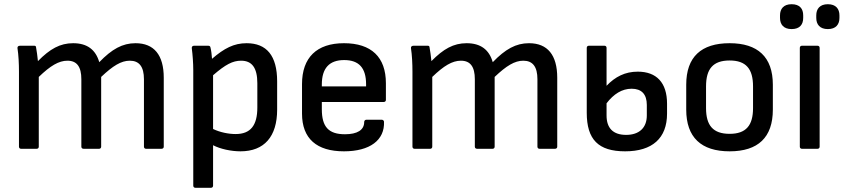

<svg xmlns="http://www.w3.org/2000/svg" viewBox="-20 -706 4003 911"><path d="M80 0H154C160 0 164 -4 164 -10V-341C219 -394 259 -418 300 -418C345 -418 366 -389 366 -330V-10C366 -4 370 0 377 0H450C456 0 460 -4 460 -10V-341C516 -394 555 -418 596 -418C641 -418 663 -389 663 -330V-10C663 -4 667 0 673 0H746C753 0 757 -4 757 -10V-337C757 -445 711 -501 623 -501C561 -501 511 -473 451 -411C434 -470 394 -501 327 -501C265 -501 217 -474 160 -416C158 -440 154 -463 151 -482C150 -488 148 -489 141 -489H75C66 -489 62 -484 63 -477C68 -445 70 -403 70 -366V-10C70 -4 74 0 80 0Z M907 185H981C987 185 991 181 991 175V-17C1025 1 1077 12 1121 12C1234 12 1295 -58 1295 -186V-320C1295 -442 1245 -501 1150 -501C1090 -501 1044 -477 986 -427C985 -444 982 -468 979 -479C978 -486 975 -489 968 -489H901C894 -489 889 -485 890 -477C894 -447 897 -406 897 -374V175C897 181 901 185 907 185ZM1124 -418C1175 -418 1201 -385 1201 -311V-196C1201 -111 1169 -70 1098 -70C1065 -70 1024 -78 991 -94V-349C1050 -400 1084 -418 1124 -418Z M1612 12C1735 12 1806 -41 1802 -129C1801 -134 1797 -138 1791 -138H1719C1713 -138 1708 -134 1708 -127C1708 -89 1675 -69 1617 -69C1539 -69 1507 -104 1507 -188V-222H1800C1807 -222 1811 -226 1811 -232V-311C1811 -435 1742 -501 1612 -501C1483 -501 1413 -433 1413 -307V-167C1413 -48 1483 12 1612 12ZM1507 -296V-305C1507 -382 1542 -421 1613 -421C1683 -421 1717 -384 1717 -306V-296Z M1947 0H2021C2027 0 2031 -4 2031 -10V-341C2086 -394 2126 -418 2167 -418C2212 -418 2233 -389 2233 -330V-10C2233 -4 2237 0 2244 0H2317C2323 0 2327 -4 2327 -10V-341C2383 -394 2422 -418 2463 -418C2508 -418 2530 -389 2530 -330V-10C2530 -4 2534 0 2540 0H2613C2620 0 2624 -4 2624 -10V-337C2624 -445 2578 -501 2490 -501C2428 -501 2378 -473 2318 -411C2301 -470 2261 -501 2194 -501C2132 -501 2084 -474 2027 -416C2025 -440 2021 -463 2018 -482C2017 -488 2015 -489 2008 -489H1942C1933 -489 1929 -484 1930 -477C1935 -445 1937 -403 1937 -366V-10C1937 -4 1941 0 1947 0Z M2946 12C3075 12 3145 -50 3145 -167V-214C3145 -314 3095 -366 3006 -366C2946 -366 2899 -342 2858 -299V-479C2858 -485 2854 -489 2848 -489H2774C2768 -489 2764 -485 2764 -479V-171C2764 -44 2819 12 2946 12ZM2858 -158V-216C2892 -260 2931 -285 2977 -285C3024 -285 3049 -259 3049 -208V-158C3049 -99 3012 -66 2951 -66C2889 -66 2858 -98 2858 -158Z M3442 12C3577 12 3647 -54 3647 -186V-304C3647 -436 3575 -501 3442 -501C3307 -501 3236 -436 3236 -304V-186C3236 -54 3307 12 3442 12ZM3442 -71C3363 -71 3330 -111 3330 -193V-296C3330 -379 3363 -419 3442 -419C3520 -419 3553 -379 3553 -296V-193C3553 -111 3520 -71 3442 -71Z M3736 -568C3775 -568 3791 -590 3791 -621V-633C3791 -664 3775 -686 3736 -686C3698 -686 3681 -664 3681 -633V-621C3681 -590 3698 -568 3736 -568ZM3908 -568C3946 -568 3963 -590 3963 -621V-633C3963 -664 3946 -686 3908 -686C3870 -686 3853 -664 3853 -633V-621C3853 -590 3870 -568 3908 -568ZM3785 0H3859C3865 0 3869 -4 3869 -10V-479C3869 -485 3865 -489 3859 -489H3785C3779 -489 3775 -485 3775 -479V-10C3775 -4 3779 0 3785 0Z"/></svg>

Font: Sofia Sans Cond SemiBold
Style: Regular
Weight: 600
Width: 3
Designer: Botio Nikoltchev, Ani Petrova
Foundry: lettersoup
Version: Version 4.100